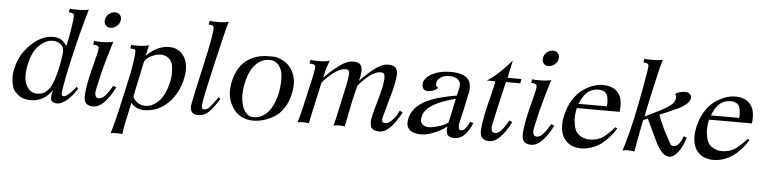

<svg xmlns="http://www.w3.org/2000/svg" viewBox="-51 -977 5762 1449"><g transform="rotate(5 2830.0 -252.0)"><path d="M571 -710Q521 -538 477.5 -350Q434 -162 422 -66Q420 -55 425.5 -47.5Q431 -40 443 -42Q470 -46 530 -120L543 -109Q511 -54 469.5 -19Q428 16 395 17Q371 17 358.5 8Q346 -1 345.5 -19Q345 -37 347 -49Q349 -61 354 -80Q293 10 191 10Q180 10 168 8.5Q156 7 137.5 1.5Q119 -4 104.5 -14.5Q90 -25 74 -42Q58 -59 51.5 -83.5Q45 -108 42 -143Q39 -178 51 -223Q73 -326 154 -403.5Q235 -481 322 -481Q392 -481 425 -420Q439 -472 452 -557Q465 -642 462 -658Q459 -676 422 -676L428 -705Q435 -701 488.5 -701Q542 -701 571 -710ZM403 -351Q411 -404 386 -427.5Q361 -451 319 -451Q268 -451 218.5 -403Q169 -355 148 -258Q125 -149 157 -93.5Q189 -38 247 -44Q267 -46 281.5 -51.5Q296 -57 314.5 -75.5Q333 -94 347.5 -125.5Q362 -157 377 -214.5Q392 -272 403 -351Z M817 -646Q813 -622 791.5 -604.5Q770 -587 745 -587Q721 -587 707.5 -604.5Q694 -622 699 -646Q703 -671 724.5 -688.5Q746 -706 771 -706Q796 -706 809.5 -688.5Q823 -671 817 -646ZM829 -143Q748 16 666 16Q604 16 598 -39Q593 -98 629 -247Q634 -269 647 -317.5Q660 -366 665.5 -393Q671 -420 670 -429Q667 -449 626 -449L632 -478Q636 -474 691 -474.5Q746 -475 776 -484Q716 -290 695 -191Q693 -179 688.5 -161Q684 -143 681.5 -132Q679 -121 676.5 -106.5Q674 -92 674.5 -84Q675 -76 677.5 -67.5Q680 -59 686.5 -54.5Q693 -50 703 -49Q727 -48 752 -75.5Q777 -103 804 -152Z M1333 -257Q1310 -142 1233.5 -66Q1157 10 1051 10Q991 10 952 -37L917 128Q916 131 916 133Q915 135 915 136Q913 149 904 205Q894 202 863.5 201.5Q833 201 815 206Q822 191 843 109Q864 27 876 -31Q879 -44 896.5 -122.5Q914 -201 923.5 -245.5Q933 -290 941.5 -348Q950 -406 948 -432Q947 -438 942 -440.5Q937 -443 924.5 -443.5Q912 -444 908 -445L913 -473Q920 -469 967.5 -470Q1015 -471 1046 -481L1030 -405L1032 -403Q1110 -481 1202 -481Q1275 -481 1314.5 -419.5Q1354 -358 1333 -257ZM1231 -225Q1235 -244 1236.5 -267Q1238 -290 1235 -329Q1232 -368 1207.5 -393Q1183 -418 1139 -418Q1108 -418 1068.5 -398.5Q1029 -379 1019 -351L965 -94Q960 -74 989.5 -48.5Q1019 -23 1059 -23Q1072 -23 1086.5 -26Q1101 -29 1123 -41.5Q1145 -54 1164 -74.5Q1183 -95 1201.5 -134Q1220 -173 1231 -225Z M1631 -710Q1615 -664 1555 -403Q1495 -142 1491 -111Q1487 -89 1485.5 -77Q1484 -65 1485 -54Q1486 -43 1490.5 -39Q1495 -35 1505 -35Q1524 -35 1543 -55.5Q1562 -76 1605 -136L1619 -125Q1575 -53 1541 -20.5Q1507 12 1460 12Q1426 12 1412.5 -8.5Q1399 -29 1403 -56Q1409 -100 1467.5 -357.5Q1526 -615 1521 -658Q1520 -676 1481 -676L1487 -705Q1494 -701 1547.5 -701Q1601 -701 1631 -710Z M2156 -228Q2144 -156 2110.5 -104Q2077 -52 2032 -26.5Q1987 -1 1943 9.5Q1899 20 1857 16Q1769 8 1721 -67.5Q1673 -143 1689 -240Q1710 -365 1785 -423.5Q1860 -482 1973 -477H1974Q1996 -479 2023 -471.5Q2050 -464 2078 -446.5Q2106 -429 2126.5 -399Q2147 -369 2156.5 -327Q2166 -285 2156 -228ZM2053 -201Q2065 -266 2064 -321.5Q2063 -377 2036.5 -413.5Q2010 -450 1962 -450Q1902 -449 1859 -404Q1816 -359 1796 -280Q1775 -192 1783.5 -132.5Q1792 -73 1816 -42.5Q1840 -12 1871 -9Q1932 -5 1980.5 -52.5Q2029 -100 2053 -201Z M2998 -142Q2985 -118 2972.5 -97.5Q2960 -77 2949 -62.5Q2938 -48 2927 -36Q2916 -24 2907.5 -16Q2899 -8 2889.5 -2Q2880 4 2874.5 7Q2869 10 2861 12Q2853 14 2850 14.5Q2847 15 2841 16H2834Q2816 17 2796.5 9.5Q2777 2 2769 -15Q2765 -36 2764.5 -50Q2764 -64 2771 -96Q2778 -128 2784.5 -150.5Q2791 -173 2801.5 -209.5Q2812 -246 2818 -270Q2855 -417 2825 -427Q2803 -434 2775.5 -424.5Q2748 -415 2725 -397Q2702 -379 2682.5 -360Q2663 -341 2651 -327L2640 -313Q2625 -258 2613 -203.5Q2601 -149 2589 -86Q2577 -23 2572 1Q2560 -3 2532 -3Q2504 -3 2486 2Q2490 -7 2499.5 -48Q2509 -89 2523 -155Q2537 -221 2541 -239Q2552 -288 2558 -317.5Q2564 -347 2567.5 -373Q2571 -399 2568.5 -411.5Q2566 -424 2559 -427Q2537 -434 2509 -424.5Q2481 -415 2457 -397Q2433 -379 2412.5 -360Q2392 -341 2380 -327L2368 -313Q2305 -29 2300 1Q2288 -3 2260 -3.5Q2232 -4 2213 1Q2225 -21 2273 -239Q2277 -255 2283.5 -284Q2290 -313 2294.5 -332.5Q2299 -352 2303.5 -374.5Q2308 -397 2309.5 -411Q2311 -425 2310 -431Q2306 -451 2265 -449L2271 -478Q2286 -474 2331.5 -473.5Q2377 -473 2416 -483Q2390 -423 2378 -351Q2413 -391 2474.5 -439.5Q2536 -488 2580 -492Q2640 -496 2655 -463.5Q2670 -431 2649 -351Q2687 -394 2745 -441Q2803 -488 2847 -492Q2926 -498 2929.5 -437Q2933 -376 2886 -220Q2850 -88 2849 -85Q2845 -55 2863 -52Q2867 -51 2875 -51Q2897 -51 2921.5 -75.5Q2946 -100 2957 -119.5Q2968 -139 2975 -154Z M3536 -109Q3488 10 3413 15Q3368 18 3352 -2Q3336 -22 3344 -67Q3303 -33 3242.5 -10Q3182 13 3142 10Q3024 4 3044 -97Q3060 -177 3140.5 -226.5Q3221 -276 3394 -305L3408 -366Q3417 -406 3392.5 -426.5Q3368 -447 3327 -447Q3290 -447 3265 -432.5Q3240 -418 3232 -393Q3230 -375 3230.5 -370Q3231 -365 3239 -359Q3247 -353 3248 -351Q3239 -338 3215 -328.5Q3191 -319 3167 -320Q3137 -322 3130.5 -352.5Q3124 -383 3144 -409Q3163 -436 3211 -457Q3259 -478 3332 -479Q3433 -479 3468 -435Q3483 -416 3485.5 -385.5Q3488 -355 3483 -334L3478 -313L3453 -194Q3450 -182 3445.5 -163.5Q3441 -145 3438.5 -133Q3436 -121 3432.5 -106Q3429 -91 3429 -82Q3429 -73 3430 -64Q3431 -55 3436 -51Q3441 -47 3449 -47Q3465 -47 3480.5 -64.5Q3496 -82 3504 -100L3511 -117ZM3389 -280Q3173 -226 3146 -133V-131Q3134 -92 3149.5 -71.5Q3165 -51 3197 -49Q3224 -47 3276.5 -62.5Q3329 -78 3350 -99Q3374 -215 3389 -280Z M3869 -472 3863 -439H3754L3744 -395Q3734 -351 3719 -287.5Q3704 -224 3697 -188Q3694 -176 3690 -158Q3686 -140 3683.5 -129.5Q3681 -119 3678.5 -105Q3676 -91 3676.5 -83Q3677 -75 3679.5 -66.5Q3682 -58 3688.5 -54Q3695 -50 3705 -49Q3729 -48 3753 -75Q3777 -102 3806 -152L3829 -143Q3748 16 3668 16Q3605 16 3599 -39Q3594 -93 3630 -247Q3634 -264 3648 -318.5Q3662 -373 3667.5 -401Q3673 -429 3672 -438H3610Q3659 -468 3715 -523Q3747 -554 3792 -605Q3773 -516 3764 -472Z M4135 -646Q4131 -622 4109.5 -604.5Q4088 -587 4063 -587Q4039 -587 4025.5 -604.5Q4012 -622 4017 -646Q4021 -671 4042.5 -688.5Q4064 -706 4089 -706Q4114 -706 4127.5 -688.5Q4141 -671 4135 -646ZM4147 -143Q4066 16 3984 16Q3922 16 3916 -39Q3911 -98 3947 -247Q3952 -269 3965 -317.5Q3978 -366 3983.5 -393Q3989 -420 3988 -429Q3985 -449 3944 -449L3950 -478Q3954 -474 4009 -474.5Q4064 -475 4094 -484Q4034 -290 4013 -191Q4011 -179 4006.5 -161Q4002 -143 3999.5 -132Q3997 -121 3994.5 -106.5Q3992 -92 3992.5 -84Q3993 -76 3995.5 -67.5Q3998 -59 4004.5 -54.5Q4011 -50 4021 -49Q4045 -48 4070 -75.5Q4095 -103 4122 -152Z M4629 -290H4304Q4292 -234 4296 -194.5Q4300 -155 4310 -129Q4320 -103 4340 -88.5Q4360 -74 4379.5 -68Q4399 -62 4422 -62Q4455 -62 4484.5 -72.5Q4514 -83 4538.5 -103.5Q4563 -124 4576 -137Q4589 -150 4607 -171L4622 -164Q4614 -150 4602.5 -133.5Q4591 -117 4566.5 -89.5Q4542 -62 4514.5 -41.5Q4487 -21 4446.5 -5.5Q4406 10 4363 10Q4274 10 4232 -53.5Q4190 -117 4214 -227Q4229 -295 4262 -347Q4295 -399 4335 -427Q4375 -455 4413.5 -468Q4452 -481 4486 -481Q4563 -481 4602 -434.5Q4641 -388 4629 -290ZM4529 -323Q4532 -342 4530.5 -363Q4529 -384 4524 -402Q4519 -420 4501 -431.5Q4483 -443 4454 -443Q4409 -443 4375 -416Q4341 -389 4315 -323Z M5155 -434Q5151 -412 5123 -389.5Q5095 -367 5067 -354Q5039 -341 4991.5 -321Q4944 -301 4929 -294Q4975 -179 5002 -136Q5011 -121 5019.5 -104.5Q5028 -88 5031 -82.5Q5034 -77 5039.5 -73Q5045 -69 5055 -68Q5080 -66 5098.5 -92.5Q5117 -119 5127 -149L5150 -141Q5131 -71 5097 -28Q5063 15 5030 15Q4975 15 4923 -93L4845 -258L4811 -243Q4805 -210 4794.5 -158Q4784 -106 4777 -68Q4770 -30 4766 -1Q4715 -12 4676 -1Q4710 -107 4742 -250Q4758 -321 4788 -483Q4818 -645 4815 -659Q4812 -677 4775 -677L4781 -705Q4797 -702 4844 -702Q4891 -702 4920 -710Q4904 -664 4864 -484Q4824 -304 4819 -273Q4836 -279 4860 -291Q5018 -365 5035 -403Q5044 -423 5044 -436Q5044 -449 5039 -454L5034 -460Q5055 -479 5104 -483Q5113 -484 5125 -481.5Q5137 -479 5148 -467Q5159 -455 5155 -434Z M5631 -290H5306Q5294 -234 5298 -194.5Q5302 -155 5312 -129Q5322 -103 5342 -88.5Q5362 -74 5381.5 -68Q5401 -62 5424 -62Q5457 -62 5486.5 -72.5Q5516 -83 5540.5 -103.5Q5565 -124 5578 -137Q5591 -150 5609 -171L5624 -164Q5616 -150 5604.5 -133.5Q5593 -117 5568.5 -89.5Q5544 -62 5516.5 -41.5Q5489 -21 5448.5 -5.5Q5408 10 5365 10Q5276 10 5234 -53.5Q5192 -117 5216 -227Q5231 -295 5264 -347Q5297 -399 5337 -427Q5377 -455 5415.5 -468Q5454 -481 5488 -481Q5565 -481 5604 -434.5Q5643 -388 5631 -290ZM5531 -323Q5534 -342 5532.5 -363Q5531 -384 5526 -402Q5521 -420 5503 -431.5Q5485 -443 5456 -443Q5411 -443 5377 -416Q5343 -389 5317 -323Z"/></g></svg>

Font: GFS Artemisia
Style: Italic
Weight: 400
Italic angle: -12°
Designer: Takis Katsoulidis and George D. Matthiopoulos
Foundry: George Matthiopoulos and Takis Katsoulidis
Version: Version 1.0